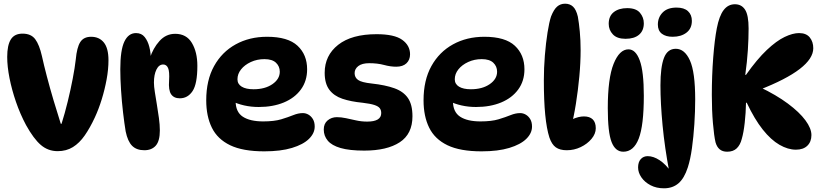

<svg xmlns="http://www.w3.org/2000/svg" viewBox="-20 -811 4435 1039"><path d="M102 -629Q148 -629 170.5 -599Q193 -569 207 -507Q217 -461 233.5 -398Q250 -335 270 -267.5Q290 -200 309 -141H313Q331 -198 346.5 -261.5Q362 -325 373.5 -385Q385 -445 390 -489Q396 -555 414.5 -583.5Q433 -612 473 -612Q517 -612 542 -581Q567 -550 567 -485Q567 -436 557 -381.5Q547 -327 530.5 -273.5Q514 -220 493 -175Q467 -119 438.5 -78Q410 -37 374.5 -15Q339 7 292 7Q240 7 201 -26.5Q162 -60 121 -134Q89 -194 66.5 -259.5Q44 -325 31.5 -388Q19 -451 19 -503Q19 -566 38.5 -597.5Q58 -629 102 -629Z M631 -436Q631 -540 653 -586Q675 -632 716 -632Q746 -632 763 -610.5Q780 -589 788 -557.5Q796 -526 796 -494L791 -496Q808 -550 843 -589Q878 -628 928 -628Q989 -628 1018.5 -578.5Q1048 -529 1048 -455Q1048 -357 1022 -318Q996 -279 953 -279Q921 -279 906 -301Q891 -323 895 -375Q898 -424 889.5 -443Q881 -462 863 -462Q840 -462 826.5 -434.5Q813 -407 813 -364Q813 -344 818 -312.5Q823 -281 829 -244.5Q835 -208 840 -172Q845 -136 845 -105Q845 -48 823 -23Q801 2 761 2Q719 2 695 -22Q671 -46 660 -100Q653 -142 646 -201.5Q639 -261 635 -323.5Q631 -386 631 -436Z M1410 8Q1294 8 1225.5 -25Q1157 -58 1126.5 -120Q1096 -182 1096 -268Q1096 -377 1138.5 -453.5Q1181 -530 1255.5 -571Q1330 -612 1425 -612Q1538 -612 1590 -563.5Q1642 -515 1642 -436Q1642 -373 1608.5 -327Q1575 -281 1516 -256.5Q1457 -232 1380 -232Q1339 -232 1301.5 -240.5Q1264 -249 1234 -264L1258 -313Q1255 -289 1255 -265Q1255 -205 1294 -179.5Q1333 -154 1404 -154Q1464 -154 1502 -165.5Q1540 -177 1567 -188Q1594 -199 1619 -199Q1635 -199 1649.5 -190.5Q1664 -182 1673.5 -166Q1683 -150 1683 -126Q1683 -90 1652 -59.5Q1621 -29 1560 -10.5Q1499 8 1410 8ZM1352 -328Q1414 -328 1454 -355.5Q1494 -383 1494 -423Q1494 -452 1473.5 -471.5Q1453 -491 1411 -491Q1371 -491 1337.5 -475.5Q1304 -460 1284.5 -435.5Q1265 -411 1265 -382Q1265 -356 1288 -342Q1311 -328 1352 -328Z M2018 -626Q2114 -626 2156.5 -595.5Q2199 -565 2199 -517Q2199 -487 2179.5 -468.5Q2160 -450 2124 -450Q2093 -450 2058 -459.5Q2023 -469 1978 -469Q1939 -469 1919 -453.5Q1899 -438 1899 -415Q1899 -392 1917.5 -378.5Q1936 -365 1992 -359Q2065 -351 2114 -333.5Q2163 -316 2187.5 -280.5Q2212 -245 2212 -182Q2212 -86 2143 -41Q2074 4 1951 4Q1871 4 1823 -10Q1775 -24 1753.5 -50Q1732 -76 1732 -110Q1732 -142 1753 -159.5Q1774 -177 1803 -177Q1826 -177 1852 -171.5Q1878 -166 1907 -159.5Q1936 -153 1967 -153Q2043 -153 2043 -199Q2043 -215 2035 -225.5Q2027 -236 2005.5 -243Q1984 -250 1942 -255Q1879 -261 1833 -276.5Q1787 -292 1762 -325.5Q1737 -359 1737 -417Q1737 -511 1810 -568.5Q1883 -626 2018 -626Z M2586 8Q2470 8 2401.5 -25Q2333 -58 2302.5 -120Q2272 -182 2272 -268Q2272 -377 2314.5 -453.5Q2357 -530 2431.5 -571Q2506 -612 2601 -612Q2714 -612 2766 -563.5Q2818 -515 2818 -436Q2818 -373 2784.5 -327Q2751 -281 2692 -256.5Q2633 -232 2556 -232Q2515 -232 2477.5 -240.5Q2440 -249 2410 -264L2434 -313Q2431 -289 2431 -265Q2431 -205 2470 -179.5Q2509 -154 2580 -154Q2640 -154 2678 -165.5Q2716 -177 2743 -188Q2770 -199 2795 -199Q2811 -199 2825.5 -190.5Q2840 -182 2849.5 -166Q2859 -150 2859 -126Q2859 -90 2828 -59.5Q2797 -29 2736 -10.5Q2675 8 2586 8ZM2528 -328Q2590 -328 2630 -355.5Q2670 -383 2670 -423Q2670 -452 2649.5 -471.5Q2629 -491 2587 -491Q2547 -491 2513.5 -475.5Q2480 -460 2460.5 -435.5Q2441 -411 2441 -382Q2441 -356 2464 -342Q2487 -328 2528 -328Z M3047 2Q3010 2 2988 -13.5Q2966 -29 2953 -67Q2938 -114 2930.5 -190Q2923 -266 2923 -376Q2923 -443 2928.5 -511Q2934 -579 2943 -635.5Q2952 -692 2962 -722Q2977 -760 2995 -775.5Q3013 -791 3038 -791Q3064 -791 3081 -775Q3098 -759 3107 -721Q3113 -688 3117.5 -640.5Q3122 -593 3122 -540Q3122 -472 3115 -397Q3108 -322 3096.5 -249.5Q3085 -177 3069 -117L3015 -122Q3043 -150 3077 -165.5Q3111 -181 3140 -181Q3171 -181 3187.5 -165Q3204 -149 3204 -117Q3204 -87 3181 -59.5Q3158 -32 3122.5 -15Q3087 2 3047 2Z M3374 -767Q3422 -767 3443 -742Q3464 -717 3464 -685Q3464 -645 3438 -623Q3412 -601 3365 -601Q3319 -601 3296.5 -625Q3274 -649 3274 -682Q3274 -724 3301.5 -745.5Q3329 -767 3374 -767ZM3381 -544Q3420 -544 3442 -484Q3464 -424 3464 -293Q3464 -132 3436.5 -61Q3409 10 3353 10Q3310 10 3289.5 -42.5Q3269 -95 3269 -226Q3269 -387 3300.5 -465.5Q3332 -544 3381 -544Z M3573 208Q3532 208 3500.5 191.5Q3469 175 3451 149Q3433 123 3433 95Q3433 66 3447.5 50Q3462 34 3485 34Q3516 34 3549.5 56Q3583 78 3613 121L3602 120Q3577 -12 3565.5 -132.5Q3554 -253 3554 -349Q3554 -448 3573 -497.5Q3592 -547 3637 -547Q3685 -547 3713.5 -484Q3742 -421 3742 -273Q3742 -208 3737.5 -139.5Q3733 -71 3724.5 -9.5Q3716 52 3702 95Q3683 154 3651.5 181Q3620 208 3573 208ZM3620 -612Q3583 -612 3561.5 -628.5Q3540 -645 3540 -678Q3540 -717 3566 -743.5Q3592 -770 3641 -770Q3682 -770 3703 -750.5Q3724 -731 3724 -698Q3724 -657 3695 -634.5Q3666 -612 3620 -612Z M3915 10Q3890 10 3874.5 -3Q3859 -16 3852 -41Q3844 -75 3838 -144.5Q3832 -214 3832 -297Q3832 -402 3839.5 -499Q3847 -596 3859 -658Q3872 -725 3896 -756.5Q3920 -788 3957 -788Q3993 -788 4012 -758.5Q4031 -729 4031 -657Q4031 -603 4027 -540Q4023 -477 4013 -406H4017Q4077 -491 4129.5 -540.5Q4182 -590 4226 -611Q4270 -632 4304 -632Q4343 -632 4362 -608.5Q4381 -585 4381 -550Q4381 -494 4307.5 -437.5Q4234 -381 4087 -324L4091 -340Q4181 -297 4243.5 -250.5Q4306 -204 4338.5 -160Q4371 -116 4371 -80Q4371 -44 4349 -22.5Q4327 -1 4287 -1Q4244 -1 4198 -27.5Q4152 -54 4107.5 -110Q4063 -166 4021 -255H4017Q4016 -200 4010 -146.5Q4004 -93 3994 -59Q3986 -27 3967 -8.5Q3948 10 3915 10Z"/></svg>

Font: DynaPuff Medium
Style: Regular
Weight: 500
Version: Version 2.000